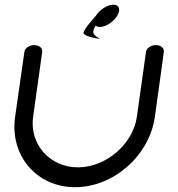

<svg xmlns="http://www.w3.org/2000/svg" viewBox="-20 -778 741 798"><path d="M660.9 -562.6C663.1 -577.6 648.7 -590.6 627.8 -590.6C606.9 -590.6 589 -577.6 586.8 -562.6C586.8 -562.6 564.6 -404.1 548.9 -292.6C533.2 -181.1 422.6 -82.5 303.7 -82.5C184.8 -82.5 101.9 -181.1 117.6 -292.6C133.2 -404.1 155.5 -562.6 155.5 -562.6C157.7 -577.6 143.3 -590.6 122.4 -590.6C101.5 -590.6 83.6 -577.6 81.4 -562.6C81.4 -562.6 65.5 -454.1 42.8 -292.6C20.1 -131.1 132 0 292.1 0C452.3 0 601 -131.1 623.7 -292.6C646.4 -454.1 660.9 -562.6 660.9 -562.6ZM467 -712.2C482.2 -737.2 476.3 -758.5 451.3 -758.5C426.3 -758.5 393.4 -737.2 378.2 -712.2C360.8 -691.8 330.6 -658.5 327 -642.2C323.9 -631 363.9 -620.6 396.1 -616C376.1 -629.5 355.1 -635.5 377.3 -671.6C381.4 -668 387.4 -666 395.2 -666C420.2 -666 451.8 -687.2 467 -712.2Z"/></svg>

Font: Hi.
Style: Regular
Weight: 400
Designer: Mew Too, Robert Jablonski
Foundry: Cannot Into Space Fonts
Version: Version 1.996